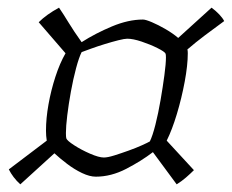

<svg xmlns="http://www.w3.org/2000/svg" viewBox="-20 -541 605 501"><path d="M33 -60Q23 -69 15.5 -79Q8 -89 3 -99L102 -174Q101 -180 100.5 -186.5Q100 -193 100 -200Q100 -232 106.5 -268.5Q113 -305 124.5 -340.5Q136 -376 151 -402L81 -483Q101 -503 134 -521Q145 -505 159 -482Q173 -459 193 -431Q229 -454 272 -472Q315 -490 353 -490Q360 -490 376.5 -483Q393 -476 412 -465Q431 -454 445 -442L532 -521Q543 -513 552 -503.5Q561 -494 565 -486Q539 -467 515 -449Q491 -431 469 -412Q470 -409 470 -402Q470 -371 462 -328Q454 -285 441.5 -243.5Q429 -202 415 -174L486 -97Q477 -88 465.5 -78Q454 -68 441 -60L379 -144Q349 -121 309.5 -100.5Q270 -80 230 -80Q214 -80 194 -89.5Q174 -99 155 -113.5Q136 -128 122 -141ZM251 -130Q261 -130 278.5 -135.5Q296 -141 315.5 -148Q335 -155 350.5 -162Q366 -169 371 -172Q378 -186 385.5 -215.5Q393 -245 399 -280Q405 -315 409 -345Q413 -375 413 -391Q413 -399 412 -401Q410 -406 391 -415.5Q372 -425 349.5 -432.5Q327 -440 312 -440Q305 -440 289 -436Q273 -432 253.5 -426Q234 -420 217.5 -414Q201 -408 193 -405Q186 -391 178.5 -363Q171 -335 165 -302Q159 -269 155.5 -240Q152 -211 152 -194Q152 -184 153 -180Q155 -174 173.5 -162Q192 -150 215 -140Q238 -130 251 -130Z"/></svg>

Font: Texturina 72pt 72pt Thin
Style: Italic
Weight: 100
Italic angle: -11°
Designer: Guillermo Torres Carreño
Foundry: Omnibus-Type
Version: Version 1.002; ttfautohint (v1.8.3)